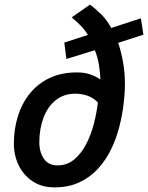

<svg xmlns="http://www.w3.org/2000/svg" viewBox="-20 -796 640 830"><path d="M215 14Q161 14 121.5 -12Q82 -38 61 -81Q40 -124 40 -175Q40 -238 57.5 -294Q75 -350 109.5 -392.5Q144 -435 195 -459Q246 -483 313 -483Q345 -483 371 -474Q397 -465 414 -452Q413 -483 407.5 -516.5Q402 -550 390 -579L267 -541L258 -612L360 -645Q347 -667 328 -686Q309 -705 290 -721L369 -776Q392 -759 417 -734.5Q442 -710 461 -675L589 -717L600 -646L491 -611Q504 -572 512 -527Q520 -482 520 -432Q520 -392 514 -343.5Q508 -295 495 -245Q482 -195 459.5 -149Q437 -103 403 -66Q369 -29 322.5 -7.5Q276 14 215 14ZM228 -81Q270 -81 300.5 -106.5Q331 -132 352 -172Q373 -212 385.5 -260Q398 -308 403 -353Q383 -374 357.5 -382.5Q332 -391 306 -391Q256 -391 221 -363Q186 -335 168 -287Q150 -239 150 -181Q150 -138 170 -109.5Q190 -81 228 -81Z"/></svg>

Font: Ubuntu Sans Mono Medium
Style: Italic
Weight: 500
Italic angle: -13.5°
Monospace: yes
Designer: Dalton Maag Ltd
Foundry: Dalton Maag Ltd
Version: Version 1.006